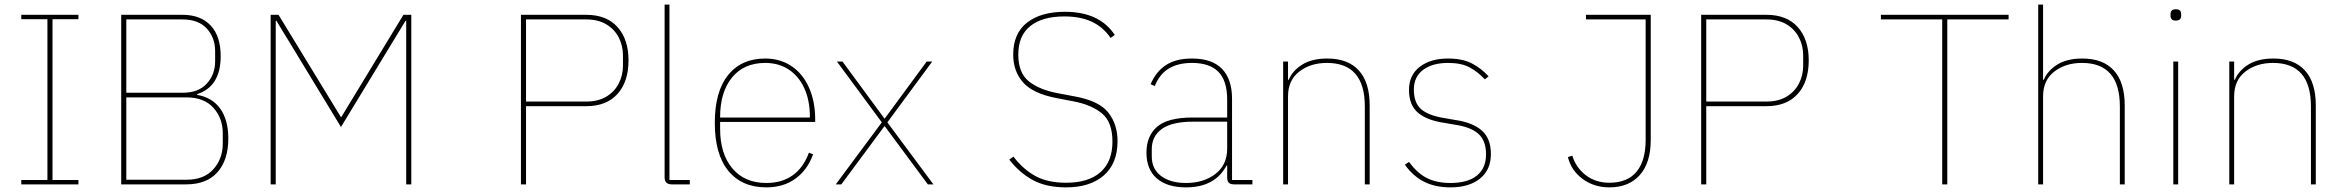

<svg xmlns="http://www.w3.org/2000/svg" viewBox="-20 -797 10131 830"><path d="M319 0H72V-19H185V-714H72V-733H319V-714H207V-19H319Z M504 0V-733H769Q847 -733 890.5 -687Q934 -641 934 -554Q934 -423 832 -390V-387Q899 -375 933 -326Q967 -277 967 -198Q967 -106 920.5 -53Q874 0 785 0ZM769 -396Q838 -396 874 -435.5Q910 -475 910 -532V-576Q910 -634 874 -673.5Q838 -713 769 -713H526V-396ZM786 -20Q862 -20 902.5 -65.5Q943 -111 943 -176V-221Q943 -286 902.5 -331Q862 -376 786 -376H526V-20Z M1172 0H1150V-733H1184L1453 -292H1456L1724 -733H1758V0H1736V-707H1733L1454 -248L1175 -707H1172Z M2254 0H2232V-733H2514Q2602 -733 2649.5 -680Q2697 -627 2697 -536Q2697 -444 2649.5 -391Q2602 -338 2514 -338H2254ZM2254 -713V-358H2514Q2566 -358 2601.5 -379.5Q2637 -401 2655 -436.5Q2673 -472 2673 -513V-558Q2673 -599 2655 -634.5Q2637 -670 2601.5 -691.5Q2566 -713 2514 -713Z M2884 0Q2853 0 2853 -30V-777H2874V-19H2962V0Z M3070 -266Q3070 -401 3127.5 -472.5Q3185 -544 3288 -544Q3352 -544 3401 -511.5Q3450 -479 3477 -419Q3504 -359 3504 -279V-270H3093V-240Q3093 -132 3146 -69Q3199 -6 3293 -6Q3360 -6 3406.5 -39Q3453 -72 3477 -137L3495 -130Q3471 -63 3419 -25Q3367 13 3293 13Q3187 13 3128.5 -58.5Q3070 -130 3070 -266ZM3093 -289H3481V-293Q3481 -363 3457 -415.5Q3433 -468 3389.5 -496.5Q3346 -525 3288 -525Q3196 -525 3144.5 -462Q3093 -399 3093 -291Z M3617 0H3593L3792 -268L3598 -531H3622L3803 -285H3805L3986 -531H4010L3816 -268L4015 0H3991L3805 -251H3803Z M4343 -107 4361 -120Q4403 -65 4456 -36Q4509 -7 4589 -7Q4685 -7 4737 -52.5Q4789 -98 4789 -185Q4789 -269 4744 -306.5Q4699 -344 4620 -359L4547 -373Q4444 -393 4402 -441.5Q4360 -490 4360 -561Q4360 -652 4419.5 -699Q4479 -746 4584 -746Q4733 -746 4799 -646L4781 -633Q4749 -680 4700 -703Q4651 -726 4581 -726Q4486 -726 4434 -684.5Q4382 -643 4382 -561Q4382 -482 4427.5 -445.5Q4473 -409 4553 -394L4627 -380Q4731 -361 4771 -310.5Q4811 -260 4811 -187Q4811 -90 4751.5 -38.5Q4692 13 4589 13Q4503 13 4445 -18.5Q4387 -50 4343 -107Z M4936 -137Q4936 -209 4982 -249Q5028 -289 5136 -289H5285V-366Q5285 -448 5247 -486.5Q5209 -525 5133 -525Q5073 -525 5033 -501Q4993 -477 4972 -425L4954 -433Q4977 -487 5020 -515.5Q5063 -544 5133 -544Q5219 -544 5262.5 -499.5Q5306 -455 5306 -370V-19H5394V0H5315Q5299 0 5292 -7Q5285 -14 5285 -30V-81H5282Q5232 13 5107 13Q5025 13 4980.5 -26Q4936 -65 4936 -137ZM5285 -155V-271H5137Q5046 -271 5002.5 -239.5Q4959 -208 4959 -152V-121Q4959 -66 4999.5 -36Q5040 -6 5107 -6Q5183 -6 5234 -45Q5285 -84 5285 -155Z M5527 0V-531H5548V-452H5551Q5567 -491 5609 -517.5Q5651 -544 5718 -544Q5807 -544 5854 -492.5Q5901 -441 5901 -341V0H5880V-337Q5880 -525 5716 -525Q5645 -525 5596.5 -487.5Q5548 -450 5548 -380V0Z M6053 -85 6071 -97Q6107 -48 6149 -27Q6191 -6 6250 -6Q6325 -6 6364.5 -38Q6404 -70 6404 -130Q6404 -189 6371 -218.5Q6338 -248 6269 -258L6223 -266Q6148 -277 6109.5 -310Q6071 -343 6071 -408Q6071 -473 6118 -508.5Q6165 -544 6239 -544Q6302 -544 6342.5 -523Q6383 -502 6415 -467L6399 -454Q6368 -487 6332.5 -506Q6297 -525 6240 -525Q6172 -525 6132 -495Q6092 -465 6092 -410Q6092 -352 6124 -324.5Q6156 -297 6227 -286L6273 -278Q6347 -267 6386 -232.5Q6425 -198 6425 -131Q6425 -63 6378 -25Q6331 13 6250 13Q6186 13 6138 -10.5Q6090 -34 6053 -85Z M6758 -118 6777 -124Q6793 -72 6835.5 -39.5Q6878 -7 6937 -7Q7015 -7 7054.5 -54.5Q7094 -102 7094 -192V-713H6836V-733H7116V-192Q7116 -93 7068.5 -40Q7021 13 6937 13Q6871 13 6821.5 -23.5Q6772 -60 6758 -118Z M7356 0H7334V-733H7616Q7704 -733 7751.5 -680Q7799 -627 7799 -536Q7799 -444 7751.5 -391Q7704 -338 7616 -338H7356ZM7356 -713V-358H7616Q7668 -358 7703.5 -379.5Q7739 -401 7757 -436.5Q7775 -472 7775 -513V-558Q7775 -599 7757 -634.5Q7739 -670 7703.5 -691.5Q7668 -713 7616 -713Z M8663 -733V-713H8398V0H8376V-713H8111V-733Z M8791 0V-777H8812V-452H8815Q8831 -491 8873 -517.5Q8915 -544 8982 -544Q9071 -544 9118 -492.5Q9165 -441 9165 -341V0H9144V-337Q9144 -525 8980 -525Q8909 -525 8860.5 -487.5Q8812 -450 8812 -380V0Z M9363 -729V-736Q9363 -757 9386 -757Q9409 -757 9409 -736V-729Q9409 -708 9386 -708Q9363 -708 9363 -729ZM9396 0H9375V-531H9396Z M9617 0V-531H9638V-452H9641Q9657 -491 9699 -517.5Q9741 -544 9808 -544Q9897 -544 9944 -492.5Q9991 -441 9991 -341V0H9970V-337Q9970 -525 9806 -525Q9735 -525 9686.5 -487.5Q9638 -450 9638 -380V0Z"/></svg>

Font: IBM Plex Sans JP Thin
Style: Regular
Weight: 100
Designer: Mike Abbink; Paul van der Laan; Pieter van Rosmalen; Wujin Sim; Yejin Wi; Jinhee Kim; Boomi Park; Yona Kim; Kichan Ma
Foundry: Sandoll Inc.
Version: Version 1.001